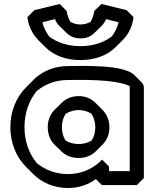

<svg xmlns="http://www.w3.org/2000/svg" viewBox="-20 -895 773 965"><path d="M220 -256C220 -221 232 -190 253 -169L289 -134L290 -133C312 -112 341 -101 376 -101C410 -101 440 -113 461 -134L496 -169L497 -170C518 -192 530 -221 530 -256C530 -291 516 -322 495 -343L460 -378L459 -379C437 -400 409 -412 376 -412C342 -412 312 -400 290 -378L254 -343C233 -322 220 -291 220 -256ZM291 -256C291 -282 298 -304 310 -323C328 -334 351 -342 376 -342C400 -342 421 -335 440 -323C451 -305 459 -282 459 -256C459 -231 453 -208 441 -189C423 -178 401 -171 376 -171C350 -171 327 -178 309 -189C298 -207 291 -230 291 -256ZM632 -454V-35H528V-58L493 -93L479 -79C440 -44 384 -20 322 -20C260 -20 207 -41 165 -75C125 -124 103 -186 103 -256C103 -326 126 -391 165 -438C208 -473 261 -493 322 -493C376 -493 554 -499 631 -463C632 -460 632 -457 632 -454ZM703 -454C703 -465 699 -474 691 -482L690 -483L655 -518C600 -573 382 -563 322 -563C252 -563 192 -537 147 -493V-492L111 -456C61 -406 32 -335 32 -256C32 -177 61 -107 110 -57L111 -56L146 -21C190 23 251 50 322 50C376 50 424 33 462 5L492 35H668L703 0ZM513 -799 576 -783C570 -757 557 -732 542 -712C502 -681 447 -663 384 -663C320 -663 265 -682 227 -712C211 -733 199 -758 193 -783L256 -799C262 -786 268 -775 279 -764L315 -729L316 -728C332 -713 353 -702 384 -702C416 -702 438 -713 454 -729L490 -764C501 -775 508 -788 513 -799ZM490 -875 454 -840C454 -840 451 -812 435 -785C422 -778 405 -772 384 -772C364 -772 349 -777 334 -785C318 -811 315 -840 315 -840L280 -875L153 -844L118 -809C123 -764 142 -725 172 -694L173 -693L208 -658C249 -617 310 -593 384 -593C458 -593 520 -617 561 -658L596 -693C626 -723 646 -763 651 -809L616 -844Z"/></svg>

Font: Hussar Press
Style: Bold
Weight: 700
Foundry: Cannot Into Space Fonts
Version: Version 1.43